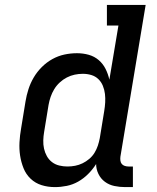

<svg xmlns="http://www.w3.org/2000/svg" viewBox="-20 -755 640 783"><path d="M204 8Q175 8 149.5 0Q124 -8 105 -26Q86 -44 76 -69Q66 -94 62 -120.5Q58 -147 59.5 -175Q61 -203 66 -231L84 -341Q88 -366 96 -391Q104 -416 117.5 -439Q131 -462 150.5 -481.5Q170 -501 193.5 -514Q217 -527 242.5 -532.5Q268 -538 294 -538Q319 -538 342 -531.5Q365 -525 382.5 -510Q400 -495 410.5 -474Q421 -453 426 -430L463 -651H416V-735H574L471 -116Q470 -108 471 -100Q472 -92 476.5 -86.5Q481 -81 488.5 -78.5Q496 -76 504 -76H522V8H490Q468 8 446.5 3.5Q425 -1 408 -13.5Q391 -26 381.5 -45.5Q372 -65 372 -86Q358 -64 339.5 -45.5Q321 -27 299 -14.5Q277 -2 252.5 3Q228 8 204 8ZM255 -76Q271 -76 286.5 -79Q302 -82 316.5 -89Q331 -96 344 -107Q357 -118 365.5 -132Q374 -146 379 -161Q384 -176 387 -192L405 -302Q408 -320 409 -337.5Q410 -355 408 -372Q406 -389 399.5 -405Q393 -421 381 -432.5Q369 -444 352.5 -449Q336 -454 318 -454Q301 -454 284.5 -450.5Q268 -447 252.5 -439Q237 -431 223.5 -418.5Q210 -406 201 -391Q192 -376 186.5 -360Q181 -344 178 -327L160 -217Q157 -200 156.5 -182.5Q156 -165 159.5 -149Q163 -133 171 -118.5Q179 -104 192 -94Q205 -84 221.5 -80Q238 -76 255 -76Q255 -76 255 -76Q255 -76 255 -76Z"/></svg>

Font: Iosevka Curly Slab MdEx
Style: Italic
Weight: 500
Width: 7
Italic angle: -9°
Monospace: yes
Designer: Belleve Invis
Foundry: Belleve Invis
Version: Version 11.0.0; ttfautohint (v1.8.3)